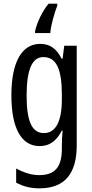

<svg xmlns="http://www.w3.org/2000/svg" viewBox="-20 -837 502 1046"><path d="M292 -806V-817H245C212 -779 181 -714 171 -667V-657H254C256 -694 277 -769 292 -806ZM199 -598C101 -598 42 -503 42 -317C42 -136 98 -41 196 -41C250 -41 288 -69 317 -126H321C318 -94 317 -64 317 -42V-26C317 78 275 117 193 117C153 117 113 105 68 81V158C107 179 146 189 195 189C337 189 398 104 398 -45V-588H330L321 -517H316C287 -574 250 -598 199 -598ZM216 -526C286 -526 317 -463 317 -321V-296C317 -174 283 -112 219 -112C155 -112 125 -174 125 -316C125 -453 153 -526 216 -526Z"/></svg>

Font: Noto Sans Tamil UI ExtraCondensed
Style: Regular
Weight: 400
Width: 2
Designer: Jelle Bosma - Monotype Design Team
Foundry: Monotype Imaging Inc.
Version: Version 2.004